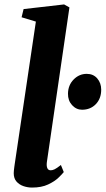

<svg xmlns="http://www.w3.org/2000/svg" viewBox="-20 -837 477 867"><path d="M191.5 -104Q189.5 -87 193.8 -77.5Q198 -68 209 -68Q217 -68 226.5 -72.5Q236 -77 255 -92L268 -60Q261.5 -51.5 244.2 -34.8Q227 -18 197.2 -4Q167.5 10 124.5 10Q105 10 86 3.5Q67 -3 54.5 -17.2Q42 -31.5 42 -55Q42 -60.5 42.8 -67.8Q43.5 -75 44.5 -82Q45.5 -89 46 -93L142 -739.5L77.5 -759L86.5 -796L269.5 -817L293.5 -803.5ZM287 -414Q287.5 -452.5 312.5 -478Q337.5 -503.5 371.5 -503.5Q401.5 -503.5 419.2 -482.8Q437 -462 437 -432Q437 -392 412.8 -366.8Q388.5 -341.5 350.5 -341.5Q324.5 -341.5 305.5 -362.2Q286.5 -383 287 -414Z"/></svg>

Font: Merriweather 28pt ExtraBold
Style: Italic
Weight: 800
Italic angle: -7.8°
Version: Version 2.101